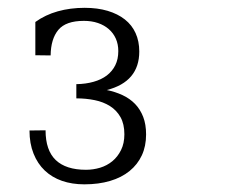

<svg xmlns="http://www.w3.org/2000/svg" viewBox="-20 -465 598 496"><path d="M97.7 -128.4Q97.7 -76.7 124 -51.5Q150.4 -26.4 202.1 -26.4Q220.7 -26.4 238.5 -31.7Q256.3 -37.1 270.3 -48.6Q284.2 -60.1 292.7 -77.4Q301.3 -94.7 301.3 -118.2Q301.3 -144.5 291.3 -162.4Q281.2 -180.2 264.2 -190.9Q247.1 -201.7 224.6 -206.3Q202.1 -210.9 177.2 -210.9V-247.6Q201.7 -248 221.7 -253.7Q241.7 -259.3 255.9 -270Q270 -280.8 277.8 -296.4Q285.6 -312 285.6 -333Q285.6 -350.6 279.3 -365Q272.9 -379.4 261.2 -389.6Q249.5 -399.9 233.2 -405.5Q216.8 -411.1 196.8 -411.1Q149.9 -411.1 130.6 -387.7Q111.3 -364.3 110.8 -321.8L71.3 -322.3V-408.2Q97.2 -426.8 129.4 -435.8Q161.6 -444.8 198.7 -444.8Q231.9 -444.8 258.1 -437Q284.2 -429.2 302.5 -414.8Q320.8 -400.4 330.3 -379.4Q339.8 -358.4 339.8 -332Q339.8 -253.9 255.9 -232.4Q277.8 -228 296.6 -219.2Q315.4 -210.4 328.9 -196.5Q342.3 -182.6 349.9 -163.1Q357.4 -143.6 357.4 -117.7Q357.4 -87.4 346.4 -63.7Q335.4 -40 314.7 -23.2Q293.9 -6.3 264.4 2.4Q234.9 11.2 197.8 11.2Q166 11.2 140.1 2.2Q114.3 -6.8 95.7 -24.4Q77.1 -42 66.7 -68.1Q56.2 -94.2 56.2 -127.9Z"/></svg>

Font: Kameron
Style: Regular
Weight: 400
Version: Version 1.000